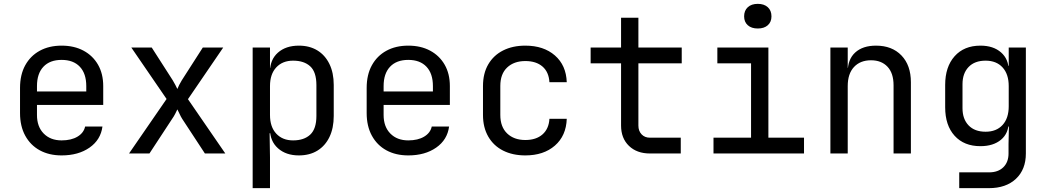

<svg xmlns="http://www.w3.org/2000/svg" viewBox="-20 -797 5440 997"><path d="M300 10Q235 10 186.5 -16.5Q138 -43 111 -92.5Q84 -142 84 -210V-340Q84 -409 111 -458Q138 -507 186.5 -533.5Q235 -560 300 -560Q365 -560 413.5 -534Q462 -508 489 -461Q516 -414 516 -350V-252H172V-200Q172 -139 207 -103.5Q242 -68 300 -68Q350 -68 382.5 -87.5Q415 -107 422 -140H512Q503 -71 445 -30.5Q387 10 300 10ZM428 -313V-350Q428 -415 394.5 -450.5Q361 -486 300 -486Q239 -486 205.5 -450.5Q172 -415 172 -350V-322H435Z M650 0 845 -283 662 -550H768L877 -380Q884 -369 890.5 -356Q897 -343 901 -335Q904 -343 910.5 -356Q917 -369 924 -380L1033 -550H1139L956 -282L1150 0H1044L926 -180Q919 -191 912.5 -205.5Q906 -220 901 -229Q897 -220 889.5 -205.5Q882 -191 874 -180L756 0Z M1292 180V-550H1382V-445H1400L1382 -424Q1382 -487 1423 -523.5Q1464 -560 1532 -560Q1587 -560 1627.5 -535.5Q1668 -511 1690.5 -465Q1713 -419 1713 -356V-195Q1713 -132 1691 -86Q1669 -40 1628.5 -15Q1588 10 1532 10Q1465 10 1423.5 -27Q1382 -64 1382 -126L1400 -105H1380L1382 20V180ZM1502 -68Q1559 -68 1591 -98Q1623 -128 1623 -195V-355Q1623 -423 1591 -452.5Q1559 -482 1502 -482Q1447 -482 1414.5 -447Q1382 -412 1382 -350V-200Q1382 -138 1414.5 -103Q1447 -68 1502 -68Z M2100 10Q2035 10 1986.5 -16.5Q1938 -43 1911 -92.5Q1884 -142 1884 -210V-340Q1884 -409 1911 -458Q1938 -507 1986.5 -533.5Q2035 -560 2100 -560Q2165 -560 2213.5 -534Q2262 -508 2289 -461Q2316 -414 2316 -350V-252H1972V-200Q1972 -139 2007 -103.5Q2042 -68 2100 -68Q2150 -68 2182.5 -87.5Q2215 -107 2222 -140H2312Q2303 -71 2245 -30.5Q2187 10 2100 10ZM2228 -313V-350Q2228 -415 2194.5 -450.5Q2161 -486 2100 -486Q2039 -486 2005.5 -450.5Q1972 -415 1972 -350V-322H2235Z M2708 10Q2642 10 2592.5 -15Q2543 -40 2515.5 -87.5Q2488 -135 2488 -200V-350Q2488 -416 2515.5 -463Q2543 -510 2592.5 -535Q2642 -560 2708 -560Q2803 -560 2861.5 -509Q2920 -458 2923 -370H2833Q2830 -423 2797 -451.5Q2764 -480 2708 -480Q2649 -480 2613.5 -446.5Q2578 -413 2578 -351V-200Q2578 -138 2613.5 -104Q2649 -70 2708 -70Q2764 -70 2797 -99Q2830 -128 2833 -180H2923Q2920 -92 2861.5 -41Q2803 10 2708 10Z M3355 0Q3287 0 3246 -39.5Q3205 -79 3205 -145V-468H3047V-550H3205V-705H3295V-550H3520V-468H3295V-145Q3295 -117 3311.5 -99.5Q3328 -82 3355 -82H3515V0Z M3685 0V-82H3880V-468H3705V-550H3970V-82H4155V0ZM3915 -649Q3882 -649 3863 -666Q3844 -683 3844 -712Q3844 -742 3863 -759.5Q3882 -777 3915 -777Q3948 -777 3967 -759.5Q3986 -742 3986 -712Q3986 -683 3967 -666Q3948 -649 3915 -649Z M4292 0V-550H4382V-445H4401L4382 -424Q4382 -489 4421 -524.5Q4460 -560 4529 -560Q4612 -560 4661 -509Q4710 -458 4710 -370V0H4620V-354Q4620 -417 4588.5 -450.5Q4557 -484 4503 -484Q4447 -484 4414.5 -449Q4382 -414 4382 -350V0Z M4961 180V98H5116Q5163 98 5190 71.5Q5217 45 5217 0V-50L5219 -140H5201L5218 -165Q5218 -105 5178 -71.5Q5138 -38 5071 -38Q4986 -38 4937 -92Q4888 -146 4888 -240V-356Q4888 -450 4937 -505Q4986 -560 5071 -560Q5138 -560 5178 -525Q5218 -490 5218 -430L5201 -455H5218V-550H5307V0Q5307 83 5255.5 131.5Q5204 180 5115 180ZM5098 -113Q5154 -113 5186 -148Q5218 -183 5218 -245V-350Q5218 -412 5186 -447Q5154 -482 5098 -482Q5041 -482 5009.5 -449Q4978 -416 4978 -360V-235Q4978 -179 5009.5 -146Q5041 -113 5098 -113Z"/></svg>

Font: JetBrains Mono
Style: Regular
Weight: 400
Monospace: yes
Designer: Philipp Nurullin, Konstantin Bulenkov
Foundry: JetBrains
Version: Version 2.305